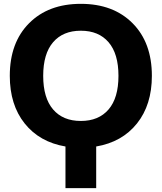

<svg xmlns="http://www.w3.org/2000/svg" viewBox="-20 -760 842 1000"><path d="M771 -365Q771 -214 693.5 -117Q616 -20 481 3V220H321V3Q186 -20 108.5 -117Q31 -214 31 -365Q31 -538 131.5 -639Q232 -740 401 -740Q570 -740 670.5 -639Q771 -538 771 -365ZM256.5 -190Q308 -130 401 -130Q494 -130 545.5 -190Q597 -250 597 -365Q597 -480 545.5 -540Q494 -600 401 -600Q308 -600 256.5 -540Q205 -480 205 -365Q205 -250 256.5 -190Z"/></svg>

Font: Mplus 1p ExtraBold
Style: Regular
Weight: 800
Version: Version 1.061